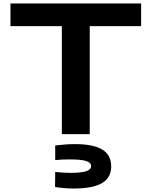

<svg xmlns="http://www.w3.org/2000/svg" viewBox="-20 -770 870 1102"><path d="M40 -620.1V-750H790V-620.1H495.1V0H335V-620.1ZM296.9 64.9Q359.4 57.1 410.2 57.1Q516.6 57.1 567.4 88.6Q618.2 120.1 618.2 185.1Q618.2 249.5 565.9 280.8Q513.7 312 400.9 312Q351.1 312 295.9 303.2L296.9 216.8Q346.2 222.2 382.8 222.2Q447.3 222.2 475.1 212.6Q502.9 203.1 502.9 183.1Q502.9 163.1 474.6 154.1Q446.3 145 378.9 145Q331.5 145 296.9 148.9Z"/></svg>

Font: Mattone
Style: Regular
Weight: 400
Width: 6
Designer: Nunzio Mazzaferro
Foundry: Collletttivo
Version: Version 2.000;Glyphs 3.2 (3217)